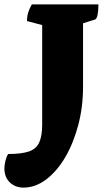

<svg xmlns="http://www.w3.org/2000/svg" viewBox="-100 -661 490 874"><path d="M7 193Q-30 193 -55 169.5Q-80 146 -80 105Q-80 91 -75.5 72Q-71 53 -63 40Q-2 40 31.5 28.5Q65 17 78.5 -12.5Q92 -42 92 -94V-547L23 -565Q23 -587 28.5 -604.5Q34 -622 45 -641H348Q348 -612 344 -593Q340 -574 332 -572L278 -555V-265Q278 -174 256 -91Q234 -8 196.5 55.5Q159 119 110 156Q61 193 7 193Z"/></svg>

Font: Petrona Black
Style: Regular
Weight: 900
Designer: Ringo R. Seeber
Foundry: Ringo R. Seeber
Version: Version 2.001; ttfautohint (v1.8.3)